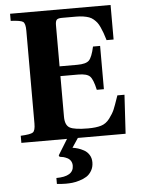

<svg xmlns="http://www.w3.org/2000/svg" viewBox="-61 -739 751 1025"><g transform="rotate(-5 314.5 -227.0)"><path d="M202.1 203.1H201.2Q294.9 203.1 294.9 145Q294.9 130.4 288.1 119.6Q281.2 108.9 270 103.3Q258.8 97.7 249 95.2Q239.3 92.8 229 91.8L225.1 84L276.9 0H32.2V-38.1Q85.4 -40.5 98.1 -49.8Q110.8 -59.1 110.8 -97.2V-595.2Q110.8 -633.3 98.1 -642.3Q85.4 -651.4 32.2 -653.8V-691.9H570.8V-506.8H533.2Q525.9 -531.2 520.5 -546.1Q515.1 -561 507.6 -577.6Q500 -594.2 492.7 -603.5Q485.4 -612.8 474.6 -622.1Q463.9 -631.3 450.7 -636Q437.5 -640.6 420.2 -643.3Q402.8 -646 380.9 -646H306.2Q285.2 -646 278.1 -638.7Q271 -631.3 271 -609.9V-389.2H366.2Q412.6 -389.2 429.2 -406Q445.8 -422.9 458 -479H496.1V-247.1H458Q445.8 -303.2 429.2 -320.1Q412.6 -336.9 366.2 -336.9H271V-119.1Q271 -73.2 296.4 -59.6Q321.8 -45.9 394 -45.9Q436.5 -45.9 463.6 -54Q490.7 -62 509.8 -87.4Q528.8 -112.8 537.4 -132.6Q545.9 -152.3 563 -202.6Q563.5 -203.6 563.7 -204.3Q564 -205.1 564.2 -206.1Q564.5 -207 564.9 -208H603L590.8 0H335L301.8 49.8Q316.4 51.8 330.8 56.2Q345.2 60.5 362.3 69.8Q379.4 79.1 390.1 96.2Q400.9 113.3 400.9 136.2Q400.9 161.6 389.4 181.2Q377.9 200.7 361.6 210.9Q345.2 221.2 323 227.8Q300.8 234.4 283.9 236.1Q267.1 237.8 250 237.8Q227.5 237.8 202.1 234.9Z"/></g></svg>

Font: Linguistics Pro
Style: Bold
Weight: 700
Designer: Stefan Peev, Context Ltd
Foundry: Stefan Peev, Context Ltd
Version: Version 001.000